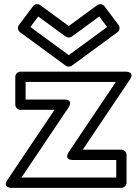

<svg xmlns="http://www.w3.org/2000/svg" viewBox="-20 -885 670 930"><path d="M165.2 -805.2 298.2 -707.8C307.2 -701.3 319.8 -702 327.8 -707.8L460.8 -805.2L498.9 -754.2L313 -618L127.1 -754.2ZM174.8 -860.2C165 -867.3 148.5 -866.4 140 -855L72 -764C63.6 -752.7 66.3 -736.8 77.2 -728.8L298.2 -566.8C306.3 -560.9 318.8 -560.3 327.8 -566.8L548.8 -728.8C560.1 -737.1 562.1 -753.1 554 -764L486 -855C478.8 -864.6 462.8 -868.6 451.2 -860.2L313 -759ZM541.1 -488 313.2 -148.9C313.2 -148.9 285.5 -110 334 -110H543V-25H83.9L311.8 -364.1C311.8 -364.1 339.5 -403 291 -403H104V-488ZM608.8 -499.1C635.8 -539.3 588 -538 588 -538H79C68.3 -538 54 -528.1 54 -513V-378C54 -367.3 63.9 -353 79 -353H244.1L16.2 -13.9C-10.8 26.3 37 25 37 25H568C578.7 25 593 15.1 593 0V-135C593 -145.7 583.1 -160 568 -160H380.9Z"/></svg>

Font: Hussar Ekologiczny
Style: Regular
Weight: 400
Foundry: Cannot Into Space Fonts
Version: Version 0.97